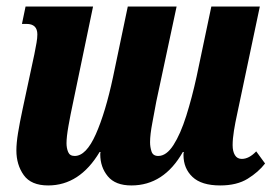

<svg xmlns="http://www.w3.org/2000/svg" viewBox="-20 -556 840 586"><path d="M127 10Q75 10 52.5 -21.5Q30 -53 30 -97Q30 -119 35 -150Q40 -181 49 -223L85 -391Q89 -411 91.5 -425.5Q94 -440 94 -451Q94 -483 61 -483H47L58 -536H264L203 -243Q195 -206 189 -172Q183 -138 183 -119Q183 -104 188 -92Q193 -80 208 -80Q243 -80 272.5 -146.5Q302 -213 325 -321L370 -536H519L457 -246Q452 -218 445 -181.5Q438 -145 438 -122Q438 -107 442.5 -93.5Q447 -80 463 -80Q488 -80 509.5 -113.5Q531 -147 548.5 -202.5Q566 -258 580 -322L625 -536H773L704 -209Q698 -182 694 -157Q690 -132 690 -113Q690 -94 697 -82.5Q704 -71 718 -71Q740 -71 762 -94L789 -57Q769 -31 736 -10.5Q703 10 652 10Q595 10 567.5 -16Q540 -42 540 -83Q540 -89 541 -92H538Q480 10 381 10Q332 10 309 -18Q286 -46 286 -85Q286 -90 287 -92H284Q223 10 127 10Z"/></svg>

Font: Noto Serif ExtraCondensed ExtraBold
Style: Italic
Weight: 800
Width: 2
Italic angle: -12°
Designer: Monotype Design Team
Foundry: Monotype Imaging Inc.
Version: Version 2.013